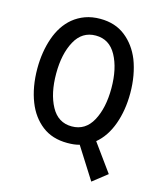

<svg xmlns="http://www.w3.org/2000/svg" viewBox="-133 -829 926 1115"><g transform="rotate(15 330.0 -271.5)"><path d="M610.4 123Q580.1 81.1 490.2 -43Q548.8 -91.8 579.1 -175.8Q609.4 -259.8 609.4 -362.3Q609.4 -417 600.6 -466.8Q591.8 -516.6 575.2 -559.6Q543 -638.7 482.4 -686.5Q420.9 -735.4 330.1 -735.4Q281.2 -735.4 240.2 -720.7Q200.2 -706.1 168 -679.7Q109.4 -630.9 80.1 -546.9Q50.8 -462.9 50.8 -362.3Q50.8 -307.6 59.6 -256.8Q68.4 -207 85 -165Q116.2 -85 177.7 -37.1Q239.3 10.7 330.1 10.7Q349.6 10.7 368.2 8.8Q386.7 6.8 403.3 2Q443.4 65.4 523.4 191.4Q544.9 173.8 610.4 123ZM496.1 -362.3Q496.1 -243.2 454.1 -166Q412.1 -88.9 330.1 -88.9Q248 -88.9 206.1 -166Q164.1 -243.2 164.1 -362.3Q164.1 -480.5 206.1 -557.6Q248 -634.8 330.1 -634.8Q412.1 -634.8 454.1 -557.6Q496.1 -480.5 496.1 -362.3Z"/></g></svg>

Font: DaxlinePro-Medium
Style: Medium
Weight: 400
Designer: Hans Reichel
Version: Version 7.502; 2006